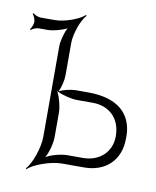

<svg xmlns="http://www.w3.org/2000/svg" viewBox="-152 -649 611 754"><g transform="rotate(10 153.5 -272.5)"><path d="M69 -13C82 -34 92 -73 92 -98V-194C92 -216 84 -250 73 -272C74 -273 74 -274 75 -275C97 -264 132 -256 154 -256H216C280 -256 328 -215 328 -142C328 -78 280 -36 216 -36H154C129 -36 90 -26 69 -13ZM69 -279C71 -278 72 -277 74 -276C73 -276 73 -275 72 -274C71 -276 70 -278 69 -279ZM-77 -498 -74 -495C-69 -500 -54 -507 -44 -507H-9C13 -507 48 -516 68 -527C57 -507 48 -472 48 -451V-90C48 -47 24 21 2 43L5 46C27 24 95 0 138 0H227C312 0 370 -54 369 -142C369 -162 377 -293 191 -293H142C123 -293 93 -286 76 -277C85 -294 92 -324 92 -343V-472C92 -509 113 -568 133 -588L130 -591C110 -571 51 -550 14 -550H-44C-54 -550 -69 -557 -74 -562L-77 -559C-72 -554 -65 -539 -65 -529C-65 -518 -72 -503 -77 -498Z"/></g></svg>

Font: Armata Saber
Style: Rg
Weight: 400
Designer: Jasper
Foundry: Cannot Into Space Fonts
Version: Version 0.970